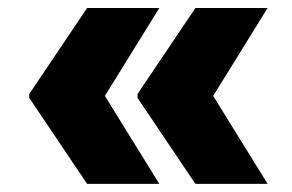

<svg xmlns="http://www.w3.org/2000/svg" viewBox="-20 -534 723 476"><path d="M321 -301.1 464.5 -514.2H643.5L508.5 -296.2L643.5 -78.1H464.5L321 -291.2ZM52.6 -301.1 196 -514.2H375L240.1 -296.2L375 -78.1H196L52.6 -291.2Z"/></svg>

Font: Inter P Black
Style: Regular
Weight: 900
Designer: Rasmus Andersson
Foundry: rsms
Version: Version 3.018;git-588b23468